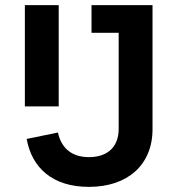

<svg xmlns="http://www.w3.org/2000/svg" viewBox="-20 -718 693 749"><path d="M327 11C478 11 575 -75 575 -214V-698H337V-590H443V-216C443 -137 391 -105 327 -105C259 -105 219 -141 206 -201L84 -176C104 -65 183 11 327 11ZM77 -303H209V-698H77Z"/></svg>

Font: IBM Plex Thai SemiBold
Style: Regular
Weight: 600
Designer: Mike Abbink, Paul van der Laan, Pieter van Rosmalen, Ben Mitchell, Mark Frömberg
Foundry: Bold Monday
Version: Version 1.0